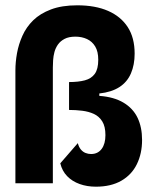

<svg xmlns="http://www.w3.org/2000/svg" viewBox="-20 -690 576 723"><path d="M341 13Q308 13 280 3Q252 -7 233 -26.5Q214 -46 207 -75L273 -151Q277 -136 284.5 -127Q292 -118 302 -114Q312 -110 323 -110Q336 -110 346 -115Q356 -120 363 -129.5Q370 -139 373.5 -152Q377 -165 377 -181Q377 -214 365 -233Q353 -252 333.5 -261Q314 -270 289.5 -273Q265 -276 240 -276V-381Q275 -381 299.5 -387.5Q324 -394 337 -412Q350 -430 350 -465Q350 -496 338.5 -515Q327 -534 307.5 -543Q288 -552 264 -552Q239 -552 223 -543.5Q207 -535 198 -522Q189 -509 185 -494Q181 -479 180 -463.5Q179 -448 179 -436V0H38V-425Q38 -456 44 -489.5Q50 -523 64.5 -555.5Q79 -588 105 -613.5Q131 -639 172 -654.5Q213 -670 271 -670Q339 -670 387 -649Q435 -628 461 -588Q487 -548 487 -488Q487 -446 473 -413.5Q459 -381 429.5 -362Q400 -343 354 -338V-329Q409 -325 445 -303.5Q481 -282 498 -246.5Q515 -211 515 -163Q515 -112 495.5 -72Q476 -32 437 -9.5Q398 13 341 13Z"/></svg>

Font: Bricolage Grotesque 72pt SemiCondensed
Style: Bold
Weight: 700
Width: 4
Designer: Mathieu Triay
Foundry: Atelier Triay
Version: Version 1.001;gftools[0.9.33.dev8+g029e19f]